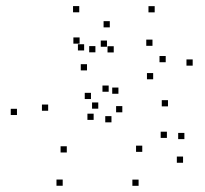

<svg xmlns="http://www.w3.org/2000/svg" viewBox="-20 -576 660 618"><path d="M361.2 -274.2V-294.2H341.2V-274.2ZM324.3 -425.5V-445.5H304.3V-425.5ZM250.8 -413.6V-433.6H230.8V-413.6ZM260 -349.4V-369.4H240V-349.4ZM272.8 -257.2V-277.2H252.8V-257.2ZM195 -85.2V-105.2H175V-85.2ZM135 -219.5V-239.5H115V-219.5ZM236.2 -435.5V-455.5H216.2V-435.5ZM287.1 -407.6V-427.6H267.1V-407.6ZM346.1 -407.2V-427.2H326.1V-407.2ZM333.4 -487.9V-507.9H313.4V-487.9ZM235.1 -536.4V-556.4H215.1V-536.4ZM34.6 -205.8V-225.8H14.6V-205.8ZM181.8 21.9V1.9H161.8V21.9ZM569.2 -52.1V-72.1H549.2V-52.1ZM573.5 -128.2V-148.2H553.5V-128.2ZM517.2 -132.1V-152.1H497.2V-132.1ZM437.9 -87.2V-107.2H417.9V-87.2ZM373.7 -214.5V-234.5H353.7V-214.5ZM470.8 -428.5V-448.5H450.8V-428.5ZM513.4 -375.7V-395.7H493.4V-375.7ZM473 -320.8V-340.8H453V-320.8ZM329.8 -280.7V-300.7H309.8V-280.7ZM296.3 -226.2V-246.2H276.3V-226.2ZM338.8 -182.2V-202.2H318.8V-182.2ZM520.7 -233.6V-253.6H500.7V-233.6ZM600.2 -364.7V-384.7H580.2V-364.7ZM477.9 -536.2V-556.2H457.9V-536.2ZM281.4 -190.1V-210.1H261.4V-190.1ZM426.1 22.1V2.1H406.1V22.1Z"/></svg>

Font: Monaspace Radon Dots Var
Style: Regular
Weight: 400
Designer: Riley Cran and the Lettermatic Team
Version: Version 1.100 (Monaspace Radon Dots)